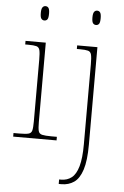

<svg xmlns="http://www.w3.org/2000/svg" viewBox="-63 -782 690 1067"><g transform="rotate(5 282.0 -249.0)"><path d="M31 0V-20H61Q98 -20 114 -24Q130 -28 134 -43.5Q138 -59 138 -94V-438Q138 -475 134 -491.5Q130 -508 115.5 -512Q101 -516 71 -516H53V-536H166V-94Q166 -59 170 -43.5Q174 -28 190.5 -24Q207 -20 243 -20H273V0ZM147 -658Q137 -658 130.5 -666Q124 -674 124 -698Q124 -721 130.5 -729.5Q137 -738 147 -738Q158 -738 164 -729.5Q170 -721 170 -698Q170 -674 164 -666Q158 -658 147 -658ZM306 240V215H317Q351 215 375.5 196Q400 177 413 131.5Q426 86 426 8V-438Q426 -475 422 -491.5Q418 -508 403.5 -512Q389 -516 359 -516H341V-536H454V8Q454 97 437.5 148Q421 199 391 219.5Q361 240 322 240ZM435 -658Q425 -658 418.5 -666Q412 -674 412 -698Q412 -721 418.5 -729.5Q425 -738 435 -738Q446 -738 452 -729.5Q458 -721 458 -698Q458 -674 452 -666Q446 -658 435 -658Z"/></g></svg>

Font: Noto Rashi Hebrew Thin
Style: Regular
Weight: 250
Version: Version 1.006